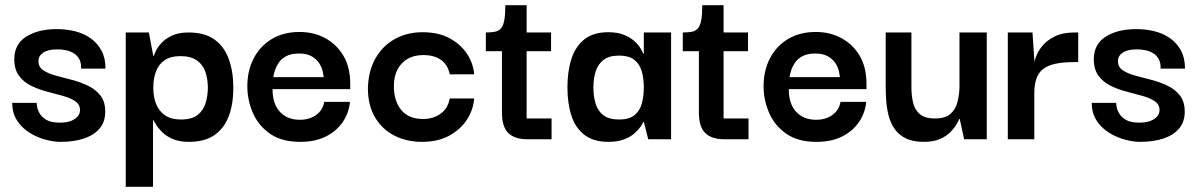

<svg xmlns="http://www.w3.org/2000/svg" viewBox="-20 -536 4610 739"><path d="M213 10Q192 10 167 4.5Q142 -1 117 -12.5Q92 -24 71.5 -42Q51 -60 39 -84Q27 -108 27 -140H121Q121 -139 122.5 -127Q124 -115 132 -100.5Q140 -86 158 -75Q176 -64 210 -64Q237 -64 254 -71Q271 -78 279.5 -88.5Q288 -99 288 -112Q288 -134 269.5 -146.5Q251 -159 222 -167Q193 -175 160.5 -183.5Q128 -192 99.5 -206Q71 -220 53 -244.5Q35 -269 35 -308Q35 -366 81 -395Q127 -424 198 -424Q236 -424 269.5 -415.5Q303 -407 329 -388.5Q355 -370 370.5 -341.5Q386 -313 386 -272H292Q293 -295 284.5 -309.5Q276 -324 262 -332Q248 -340 232 -343Q216 -346 201 -346Q165 -346 146.5 -333.5Q128 -321 128 -301Q128 -278 146.5 -265.5Q165 -253 194.5 -245Q224 -237 257 -228.5Q290 -220 319 -206Q348 -192 366.5 -168.5Q385 -145 385 -106Q385 -67 363.5 -41.5Q342 -16 303.5 -3Q265 10 213 10Z M707 10Q669 10 643.5 -1.5Q618 -13 602.5 -29Q587 -45 579.5 -58Q572 -71 571 -73H569V183H464V-411H553L570 -321H572Q573 -324 579 -338Q585 -352 600 -369Q615 -386 641 -398.5Q667 -411 706 -411Q768 -411 805.5 -384Q843 -357 860.5 -309Q878 -261 878 -198Q878 -134 860 -87.5Q842 -41 804.5 -15.5Q767 10 707 10ZM676 -76Q718 -76 740.5 -93.5Q763 -111 771.5 -139.5Q780 -168 780 -199Q780 -230 771 -258Q762 -286 738.5 -303Q715 -320 674 -320Q637 -320 614 -304.5Q591 -289 580.5 -261.5Q570 -234 570 -199Q570 -163 581 -135.5Q592 -108 615.5 -92Q639 -76 676 -76Z M1136 10Q1065 10 1020.5 -20.5Q976 -51 954.5 -99Q933 -147 932 -199Q931 -261 955.5 -309.5Q980 -358 1025.5 -385.5Q1071 -413 1133 -413Q1188 -413 1232 -389Q1276 -365 1301.5 -322Q1327 -279 1328 -219Q1328 -217 1328 -207.5Q1328 -198 1328 -193H1029Q1029 -136 1057.5 -105.5Q1086 -75 1134 -75Q1172 -75 1197.5 -94Q1223 -113 1228 -144H1327Q1323 -101 1299 -66Q1275 -31 1234 -10.5Q1193 10 1136 10ZM1032 -239H1226Q1225 -246 1222 -261Q1219 -276 1209 -292Q1199 -308 1180 -319Q1161 -330 1131 -330Q1101 -330 1082 -320Q1063 -310 1053 -295Q1043 -280 1038 -265Q1033 -250 1032 -239Z M1604 10Q1546 10 1499 -13.5Q1452 -37 1424 -83.5Q1396 -130 1396 -197Q1398 -264 1425.5 -312Q1453 -360 1500 -386Q1547 -412 1606 -412Q1668 -412 1711 -388.5Q1754 -365 1778 -328Q1802 -291 1805 -250H1711Q1704 -286 1678 -305Q1652 -324 1609 -324Q1573 -324 1548 -309Q1523 -294 1509.5 -267.5Q1496 -241 1496 -205Q1496 -147 1524.5 -112.5Q1553 -78 1609 -78Q1647 -78 1675.5 -98Q1704 -118 1711 -157H1805Q1802 -114 1777.5 -76Q1753 -38 1709.5 -14Q1666 10 1604 10Z M2010 0Q1961 0 1936.5 -24Q1912 -48 1912 -102V-350H2007V-80H2103V0ZM1850 -339V-411Q1872 -411 1886 -414Q1900 -417 1908.5 -427Q1917 -437 1921 -458Q1925 -479 1925 -516H2007V-411H2101V-339Z M2321 10Q2265 10 2230 -16.5Q2195 -43 2179.5 -90.5Q2164 -138 2164 -200Q2164 -263 2180 -311Q2196 -359 2230.5 -385.5Q2265 -412 2321 -412Q2357 -412 2381.5 -402Q2406 -392 2421.5 -378Q2437 -364 2445 -350.5Q2453 -337 2456 -329H2458V-411H2563V0H2475L2458 -67H2456Q2454 -60 2445 -47.5Q2436 -35 2420.5 -21.5Q2405 -8 2380.5 1Q2356 10 2321 10ZM2363 -76Q2400 -76 2421 -92Q2442 -108 2450 -136.5Q2458 -165 2458 -199Q2458 -236 2449.5 -263.5Q2441 -291 2420.5 -306.5Q2400 -322 2363 -322Q2324 -322 2302.5 -305Q2281 -288 2272.5 -260.5Q2264 -233 2264 -199Q2264 -165 2272.5 -137Q2281 -109 2302.5 -92.5Q2324 -76 2363 -76Z M2768 0Q2719 0 2694.5 -24Q2670 -48 2670 -102V-350H2765V-80H2861V0ZM2608 -339V-411Q2630 -411 2644 -414Q2658 -417 2666.5 -427Q2675 -437 2679 -458Q2683 -479 2683 -516H2765V-411H2859V-339Z M3123 10Q3052 10 3007.5 -20.5Q2963 -51 2941.5 -99Q2920 -147 2919 -199Q2918 -261 2942.5 -309.5Q2967 -358 3012.5 -385.5Q3058 -413 3120 -413Q3175 -413 3219 -389Q3263 -365 3288.5 -322Q3314 -279 3315 -219Q3315 -217 3315 -207.5Q3315 -198 3315 -193H3016Q3016 -136 3044.5 -105.5Q3073 -75 3121 -75Q3159 -75 3184.5 -94Q3210 -113 3215 -144H3314Q3310 -101 3286 -66Q3262 -31 3221 -10.5Q3180 10 3123 10ZM3019 -239H3213Q3212 -246 3209 -261Q3206 -276 3196 -292Q3186 -308 3167 -319Q3148 -330 3118 -330Q3088 -330 3069 -320Q3050 -310 3040 -295Q3030 -280 3025 -265Q3020 -250 3019 -239Z M3536 10Q3493 10 3465.5 -4Q3438 -18 3422.5 -41Q3407 -64 3400 -92Q3393 -120 3391 -148.5Q3389 -177 3389 -201V-411H3488V-201Q3488 -170 3494 -142.5Q3500 -115 3519.5 -97.5Q3539 -80 3579 -80Q3618 -80 3638 -97.5Q3658 -115 3665 -142.5Q3672 -170 3673 -198V-411H3778V0H3691L3674 -78H3672Q3670 -72 3662 -58Q3654 -44 3638.5 -28Q3623 -12 3598 -1Q3573 10 3536 10Z M3859 0V-411H3954L3962 -291L3961 -203V0ZM3961 -177 3958 -268Q3958 -289 3966 -313.5Q3974 -338 3992.5 -360Q4011 -382 4041 -396.5Q4071 -411 4115 -411H4130V-297H4115Q4072 -297 4042 -290.5Q4012 -284 3994.5 -270Q3977 -256 3969 -233Q3961 -210 3961 -177Z M4368 10Q4347 10 4322 4.5Q4297 -1 4272 -12.5Q4247 -24 4226.5 -42Q4206 -60 4194 -84Q4182 -108 4182 -140H4276Q4276 -139 4277.5 -127Q4279 -115 4287 -100.5Q4295 -86 4313 -75Q4331 -64 4365 -64Q4392 -64 4409 -71Q4426 -78 4434.5 -88.5Q4443 -99 4443 -112Q4443 -134 4424.5 -146.5Q4406 -159 4377 -167Q4348 -175 4315.5 -183.5Q4283 -192 4254.5 -206Q4226 -220 4208 -244.5Q4190 -269 4190 -308Q4190 -366 4236 -395Q4282 -424 4353 -424Q4391 -424 4424.5 -415.5Q4458 -407 4484 -388.5Q4510 -370 4525.5 -341.5Q4541 -313 4541 -272H4447Q4448 -295 4439.5 -309.5Q4431 -324 4417 -332Q4403 -340 4387 -343Q4371 -346 4356 -346Q4320 -346 4301.5 -333.5Q4283 -321 4283 -301Q4283 -278 4301.5 -265.5Q4320 -253 4349.5 -245Q4379 -237 4412 -228.5Q4445 -220 4474 -206Q4503 -192 4521.5 -168.5Q4540 -145 4540 -106Q4540 -67 4518.5 -41.5Q4497 -16 4458.5 -3Q4420 10 4368 10Z"/></svg>

Font: Darker Grotesque
Style: Bold
Weight: 700
Designer: Gabriel Lam
Foundry: TypeRant
Version: Version 1.000;gftools[0.9.28]